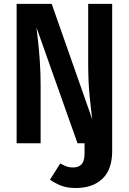

<svg xmlns="http://www.w3.org/2000/svg" viewBox="-20 -729 655 977"><path d="M374.4 0 165.6 -589.2Q168.7 -564.1 173.8 -518.2Q179 -472.3 182.8 -415.1Q186.7 -357.9 186.7 -298.5V0H64.6V-709.2H243.1L449.7 -121Q444.1 -160.5 436.4 -236.7Q428.7 -312.8 428.7 -408.2V-709.2H550.8V40Q550.8 132.8 501.5 180.3Q452.3 227.7 365.1 227.7Q320.5 227.7 289.5 215.1Q258.5 202.6 234.4 185.1L286.7 102.6Q302.1 111.3 316.7 117.2Q331.3 123.1 353.3 123.1Q380.5 123.1 395.4 106.4Q410.3 89.7 410.3 50.8V0Z"/></svg>

Font: Fira Code SemiBold
Style: Regular
Weight: 600
Designer: Carrois Corporate, Edenspiekermann AG, Nikita Prokopov
Foundry: Carrois Corporate, Edenspiekermann AG, Nikita Prokopov
Version: Version 6.002